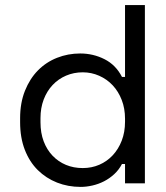

<svg xmlns="http://www.w3.org/2000/svg" viewBox="-20 -720 652 754"><path d="M471 -76H459Q447 -53 428.5 -36Q410 -19 388.5 -8Q367 3 343 8.5Q319 14 297 14Q247 14 204 -3Q161 -20 128.5 -52Q96 -84 77.5 -131.5Q59 -179 59 -240V-256Q59 -316 78 -363.5Q97 -411 129 -443.5Q161 -476 204 -493Q247 -510 295 -510Q346 -510 390.5 -487.5Q435 -465 459 -418H471V-700H549V0H471ZM305 -60Q340 -60 370 -73Q400 -86 422.5 -110Q445 -134 458 -167.5Q471 -201 471 -242V-254Q471 -294 458 -327.5Q445 -361 422.5 -385Q400 -409 369.5 -422.5Q339 -436 305 -436Q270 -436 239.5 -423Q209 -410 186.5 -386Q164 -362 151.5 -329Q139 -296 139 -256V-240Q139 -198 151.5 -165Q164 -132 186.5 -108.5Q209 -85 239 -72.5Q269 -60 305 -60Z"/></svg>

Font: Space Mono
Style: Regular
Weight: 400
Monospace: yes
Designer: Colophon Foundry / Benjamin Critton
Foundry: Colophon Foundry
Version: Version 1.000;PS 1.003;hotconv 1.0.81;makeotf.lib2.5.63406